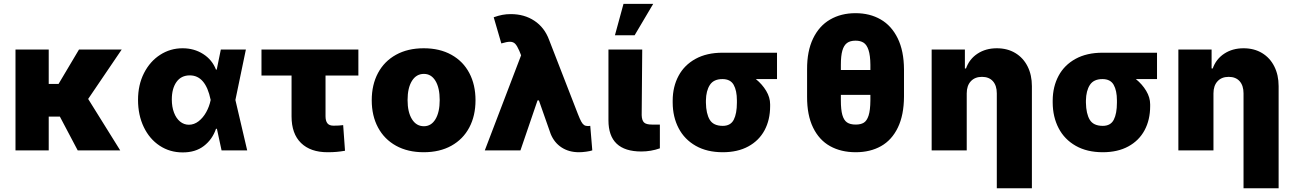

<svg xmlns="http://www.w3.org/2000/svg" viewBox="-20 -791 6793 1010"><path d="M236.3 -349.6H288.1L395.5 -530.3H620.1L443.8 -270.5L612.3 0H388.7L294.9 -177.7H236.3V0H61.5V-530.3H236.3Z M706.1 -265.6Q706.1 -344.7 737.5 -406.5Q769 -468.3 822.5 -502.7Q876 -537.1 940.4 -537.1Q1001 -537.1 1048.3 -507.1Q1095.7 -477.1 1116.2 -424.8H1120.1L1141.6 -530.3H1273.4L1218.3 -265.1L1280.3 0H1145.5L1121.1 -113.3H1116.2Q1097.2 -57.6 1052.5 -23.2Q1007.8 11.2 940.4 10.7Q873.5 10.7 820.1 -24.4Q766.6 -59.6 736.3 -122.6Q706.1 -185.5 706.1 -265.6ZM973.6 -134.8Q1001 -134.8 1024.7 -153.1Q1048.3 -171.4 1064.7 -200.9Q1081.1 -230.5 1087.9 -263.7L1088.4 -265.1L1087.9 -266.6Q1061.5 -394.5 978.5 -394.5Q933.1 -394.5 908.4 -359.9Q883.8 -325.2 883.8 -267.6Q883.8 -229 895.3 -198.7Q906.7 -168.5 927.2 -151.6Q947.8 -134.8 973.6 -134.8Z M1865.2 -393.6H1692.4V-179.7Q1692.4 -155.3 1702.1 -142.6Q1711.9 -129.9 1734.4 -129.9Q1751 -129.9 1761.7 -130.6Q1772.5 -131.3 1785.2 -132.8L1794.9 2Q1772.5 5.9 1752 7.8Q1731.4 9.8 1703.1 9.8Q1613.3 9.8 1563.5 -38.8Q1513.7 -87.4 1513.7 -178.7V-393.6H1355.5V-530.3H1865.2Z M1935.5 -263.7Q1935.5 -345.2 1968.5 -407Q2001.5 -468.8 2063.2 -502.9Q2125 -537.1 2209 -537.1Q2293 -537.1 2354.5 -502.9Q2416 -468.8 2448.7 -407Q2481.4 -345.2 2481.4 -263.7Q2481.4 -182.1 2448.7 -120.4Q2416 -58.6 2354.5 -24.4Q2293 9.8 2209 9.8Q2125 9.8 2063.2 -24.4Q2001.5 -58.6 1968.5 -120.4Q1935.5 -182.1 1935.5 -263.7ZM2293 -264.6Q2293 -328.6 2270.8 -365.5Q2248.5 -402.3 2210 -402.3Q2169.9 -402.3 2147 -365.5Q2124 -328.6 2124 -264.6Q2124 -201.2 2147 -164.1Q2169.9 -127 2210 -127Q2248.5 -127 2270.8 -164.1Q2293 -201.2 2293 -264.6Z M2877 -85.9 2814.9 -262.7H2807.6L2717.8 0H2530.3L2721.2 -500L2711.9 -523.4Q2700.2 -550.3 2689.9 -560.8Q2679.7 -571.3 2662.1 -571.3Q2646.5 -571.3 2617.2 -562.5L2577.1 -700.2Q2602.1 -709 2622.8 -712.9Q2643.6 -716.8 2667 -716.8Q2738.3 -716.8 2791.3 -681.6Q2844.2 -646.5 2868.2 -582L3019.5 -192.4Q3030.3 -164.6 3037.6 -151.4Q3044.9 -138.2 3052.7 -133.1Q3060.5 -127.9 3073.2 -127.9Q3081.1 -127.9 3085 -128.9L3095.7 0Q3085 3.9 3064.2 6.8Q3043.5 9.8 3025.4 9.8Q2973.1 9.8 2934.6 -15.1Q2896 -40 2877 -85.9Z M3358.4 -530.3 3355.5 -185.5Q3356.4 -157.7 3367.9 -146.7Q3379.4 -135.7 3409.2 -135.7H3451.2V-10.7Q3404.3 5.9 3353.5 5.9Q3180.7 5.9 3180.7 -158.2V-530.3ZM3259.8 -770.5H3416L3318.4 -605.5H3214.8Z M3780.3 -513.7H4067.4V-375H3956.1Q3989.7 -347.7 4010.5 -313Q4031.2 -278.3 4031.2 -242.2V-232.4Q4031.2 -160.6 4002 -106Q3972.7 -51.3 3916.5 -20.8Q3860.4 9.8 3782.2 9.8Q3699.2 9.8 3639.9 -23.9Q3580.6 -57.6 3549.8 -116.7Q3519 -175.8 3518.6 -251V-262.7Q3519 -335.4 3549.6 -392.3Q3580.1 -449.2 3638.9 -481.4Q3697.8 -513.7 3780.3 -513.7ZM3782.2 -128.9Q3823.2 -128.9 3839.8 -161.1Q3856.4 -193.4 3856.4 -251V-262.7Q3856.4 -314.5 3839.4 -344.7Q3822.3 -375 3780.3 -375Q3734.4 -375 3714.4 -344.5Q3694.3 -314 3693.4 -262.7V-251Q3694.3 -192.9 3713.6 -160.9Q3732.9 -128.9 3782.2 -128.9Z M4481.4 9.8Q4404.3 9.8 4346.7 -22.2Q4289.1 -54.2 4257.1 -119.9Q4225.1 -185.5 4225.6 -283.2V-425.8Q4225.1 -522 4257.1 -588.4Q4289.1 -654.8 4346.7 -688.2Q4404.3 -721.7 4480.5 -721.7Q4555.7 -721.7 4612.8 -688.7Q4669.9 -655.8 4702.4 -589.4Q4734.9 -522.9 4735.4 -425.8V-283.2Q4734.9 -185.5 4703.1 -119.9Q4671.4 -54.2 4614.5 -22.2Q4557.6 9.8 4481.4 9.8ZM4480.5 -577.1Q4452.1 -577.1 4435.5 -564.7Q4418.9 -552.2 4411.1 -524.7Q4403.3 -497.1 4403.3 -450.2V-422.9H4558.6V-450.2Q4558.1 -500 4548.8 -527.8Q4539.6 -555.7 4522.9 -566.4Q4506.3 -577.1 4480.5 -577.1ZM4481.4 -135.7Q4507.8 -135.7 4523.9 -145.5Q4540 -155.3 4549.1 -182.9Q4558.1 -210.4 4558.6 -262.7V-292H4403.3V-262.7Q4403.3 -213.9 4411.1 -186.3Q4418.9 -158.7 4435.5 -147.2Q4452.1 -135.7 4481.4 -135.7Z M5065.4 0H4880.9V-530.3H5055.7V-430.7H5061.5Q5079.1 -480.5 5122.3 -508.8Q5165.5 -537.1 5223.6 -537.1Q5279.3 -537.1 5321 -512Q5362.8 -486.8 5385.5 -441.7Q5408.2 -396.5 5408.2 -337.9V199.2H5223.6V-299.8Q5223.6 -340.8 5203.1 -363.8Q5182.6 -386.7 5145.5 -386.7Q5108.4 -386.7 5086.9 -363.5Q5065.4 -340.3 5065.4 -299.8Z M5779.3 -513.7H6066.4V-375H5955.1Q5988.8 -347.7 6009.5 -313Q6030.3 -278.3 6030.3 -242.2V-232.4Q6030.3 -160.6 6001 -106Q5971.7 -51.3 5915.5 -20.8Q5859.4 9.8 5781.2 9.8Q5698.2 9.8 5638.9 -23.9Q5579.6 -57.6 5548.8 -116.7Q5518.1 -175.8 5517.6 -251V-262.7Q5518.1 -335.4 5548.6 -392.3Q5579.1 -449.2 5637.9 -481.4Q5696.8 -513.7 5779.3 -513.7ZM5781.2 -128.9Q5822.3 -128.9 5838.9 -161.1Q5855.5 -193.4 5855.5 -251V-262.7Q5855.5 -314.5 5838.4 -344.7Q5821.3 -375 5779.3 -375Q5733.4 -375 5713.4 -344.5Q5693.4 -314 5692.4 -262.7V-251Q5693.4 -192.9 5712.6 -160.9Q5731.9 -128.9 5781.2 -128.9Z M6363.3 0H6178.7V-530.3H6353.5V-430.7H6359.4Q6377 -480.5 6420.2 -508.8Q6463.4 -537.1 6521.5 -537.1Q6577.1 -537.1 6618.9 -512Q6660.6 -486.8 6683.3 -441.7Q6706.1 -396.5 6706.1 -337.9V199.2H6521.5V-299.8Q6521.5 -340.8 6501 -363.8Q6480.5 -386.7 6443.4 -386.7Q6406.2 -386.7 6384.8 -363.5Q6363.3 -340.3 6363.3 -299.8Z"/></svg>

Font: Pretendard Std Black
Style: Regular
Weight: 900
Designer: Base glyphs from Inter by Rasmus Andersson; Hangeul glyphs from Noto Sans CJK(Source Han Sans) by Jang Soo-young and Kan
Foundry: Kil Hyung-jin
Version: Version 1.309